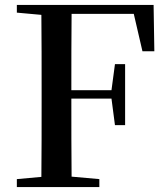

<svg xmlns="http://www.w3.org/2000/svg" viewBox="-20 -755 680 775"><path d="M555 -548H603L600 -735H48V-704L147 -695C148 -595 148 -495 148 -393V-342C148 -241 148 -140 147 -41L48 -32V0H381V-32L269 -42C268 -141 268 -243 268 -357H430L444 -250H485V-496H444L430 -391H268C268 -499 268 -600 269 -699H520Z"/></svg>

Font: Noto Serif CJK KR SemiBold
Style: Regular
Weight: 600
Designer: Ryoko NISHIZUKA 西塚涼子 (kana & ideographs); Frank Grießhammer (Latin, Greek & Cyrillic); Wenlong ZHANG 张文龙 (bopomofo); San
Foundry: Adobe
Version: Version 2.001;hotconv 1.1.0;makeotfexe 2.6.0